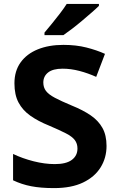

<svg xmlns="http://www.w3.org/2000/svg" viewBox="-20 -954 605 984"><path d="M526 -206Q526 -145 495.5 -96Q465 -47 405.5 -18.5Q346 10 257 10Q189 10 140 0.5Q91 -9 47 -30V-165Q95 -142 152 -127.5Q209 -113 261 -113Q319 -113 348 -134.5Q377 -156 377 -193Q377 -218 363.5 -236Q350 -254 318 -270.5Q286 -287 232 -310Q175 -333 135.5 -361Q96 -389 75 -428.5Q54 -468 54 -527Q54 -590 85.5 -634Q117 -678 173.5 -701Q230 -724 305 -724Q370 -724 423 -710.5Q476 -697 518 -678L473 -560Q431 -579 387 -590.5Q343 -602 301 -602Q251 -602 226.5 -582.5Q202 -563 202 -531Q202 -506 215.5 -488Q229 -470 261 -453Q293 -436 348 -413Q405 -390 444.5 -363Q484 -336 505 -298.5Q526 -261 526 -206ZM487 -924Q473 -910 450 -890Q427 -870 401 -848Q375 -826 349.5 -806.5Q324 -787 305 -774H208V-787Q224 -806 245 -831.5Q266 -857 287 -884.5Q308 -912 322 -934H487Z"/></svg>

Font: Noto Sans Syriac
Style: Bold
Weight: 700
Designer: Patrick Giasson and the Monotype Design Team
Foundry: Monotype Imaging Inc.
Version: Version 3.000; ttfautohint (v1.8.4.7-5d5b)